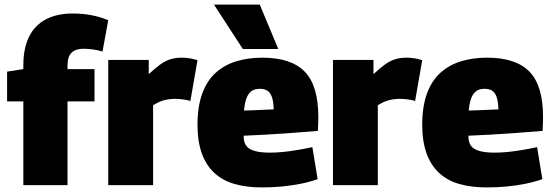

<svg xmlns="http://www.w3.org/2000/svg" viewBox="-20 -809 2419 839"><path d="M82 0V-366H11V-496L82 -507V-524Q82 -597 106.5 -647.5Q131 -698 179.5 -724Q228 -750 298 -750Q339 -750 377.5 -743Q416 -736 453 -721L428 -584Q408 -590 386 -593Q364 -596 345 -596Q311 -596 293 -579Q275 -562 275 -521V-507H393V-366H275V0Z M630 -547V-485Q658 -511 680 -527Q702 -543 724.5 -550Q747 -557 775 -557Q790 -557 807 -554.5Q824 -552 843 -546L812 -368Q794 -373 776.5 -375Q759 -377 744 -377Q722 -377 699 -371.5Q676 -366 649 -349V0H453V-547Z M1124 10Q1057 10 1005 -5Q953 -20 917 -53Q881 -86 862 -138.5Q843 -191 843 -264Q843 -343 863.5 -399.5Q884 -456 922 -490.5Q960 -525 1012 -541Q1064 -557 1126 -557Q1252 -557 1311.5 -496Q1371 -435 1371 -298Q1371 -287 1370.5 -269.5Q1370 -252 1369 -237Q1342 -235 1305.5 -232Q1269 -229 1226.5 -226Q1184 -223 1138 -220.5Q1092 -218 1045 -216Q1045 -214 1045 -212Q1045 -210 1045 -207Q1046 -186 1056.5 -171.5Q1067 -157 1092.5 -149.5Q1118 -142 1160 -142Q1187 -142 1217 -145Q1247 -148 1279.5 -153.5Q1312 -159 1345 -166L1368 -26Q1330 -13 1291.5 -5.5Q1253 2 1212 6Q1171 10 1124 10ZM1046 -326Q1064 -326 1082 -327Q1100 -328 1117.5 -328.5Q1135 -329 1150 -330Q1165 -331 1176 -331Q1175 -366 1168 -385.5Q1161 -405 1148 -413Q1135 -421 1115 -421Q1102 -421 1090.5 -417Q1079 -413 1070 -402.5Q1061 -392 1055 -373.5Q1049 -355 1046 -326ZM1041 -595 915 -789H1115L1196 -595Z M1612 -547V-485Q1640 -511 1662 -527Q1684 -543 1706.5 -550Q1729 -557 1757 -557Q1772 -557 1789 -554.5Q1806 -552 1825 -546L1794 -368Q1776 -373 1758.5 -375Q1741 -377 1726 -377Q1704 -377 1681 -371.5Q1658 -366 1631 -349V0H1435V-547Z M2106 10Q2039 10 1987 -5Q1935 -20 1899 -53Q1863 -86 1844 -138.5Q1825 -191 1825 -264Q1825 -343 1845.5 -399.5Q1866 -456 1904 -490.5Q1942 -525 1994 -541Q2046 -557 2108 -557Q2234 -557 2293.5 -496Q2353 -435 2353 -298Q2353 -287 2352.5 -269.5Q2352 -252 2351 -237Q2324 -235 2287.5 -232Q2251 -229 2208.5 -226Q2166 -223 2120 -220.5Q2074 -218 2027 -216Q2027 -214 2027 -212Q2027 -210 2027 -207Q2028 -186 2038.5 -171.5Q2049 -157 2074.5 -149.5Q2100 -142 2142 -142Q2169 -142 2199 -145Q2229 -148 2261.5 -153.5Q2294 -159 2327 -166L2350 -26Q2312 -13 2273.5 -5.5Q2235 2 2194 6Q2153 10 2106 10ZM2028 -326Q2046 -326 2064 -327Q2082 -328 2099.5 -328.5Q2117 -329 2132 -330Q2147 -331 2158 -331Q2157 -366 2150 -385.5Q2143 -405 2130 -413Q2117 -421 2097 -421Q2084 -421 2072.5 -417Q2061 -413 2052 -402.5Q2043 -392 2037 -373.5Q2031 -355 2028 -326Z"/></svg>

Font: Georama ExtraBold
Style: Regular
Weight: 800
Designer: Jean-Baptiste Levee
Foundry: Production Type
Version: Version 1.001